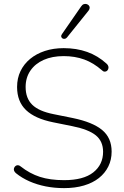

<svg xmlns="http://www.w3.org/2000/svg" viewBox="-20 -961 640 989"><path d="M310 8Q260 8 215 -1Q170 -10 131.5 -27Q93 -44 62 -69Q55 -75 52.5 -82Q50 -89 52.5 -95.5Q55 -102 60 -106Q65 -110 72 -110Q79 -110 86 -104Q133 -67 185.5 -50Q238 -33 310 -33Q410 -33 460.5 -73Q511 -113 511 -179Q511 -233 474 -263.5Q437 -294 353 -311L254 -331Q160 -350 114 -394Q68 -438 68 -513Q68 -558 85.5 -594.5Q103 -631 135 -657.5Q167 -684 211 -698.5Q255 -713 308 -713Q374 -713 429 -693.5Q484 -674 529 -633Q536 -627 538 -619.5Q540 -612 537.5 -605.5Q535 -599 530.5 -595.5Q526 -592 519 -592Q512 -592 505 -599Q462 -637 414 -654.5Q366 -672 308 -672Q249 -672 205 -652.5Q161 -633 136.5 -597Q112 -561 112 -513Q112 -455 146 -421.5Q180 -388 256 -373L355 -353Q457 -332 506 -291.5Q555 -251 555 -180Q555 -138 538 -103.5Q521 -69 489.5 -44Q458 -19 412.5 -5.5Q367 8 310 8ZM325 -768Q320 -762 313.5 -761Q307 -760 302 -763Q297 -766 295.5 -772Q294 -778 299 -785L398 -928Q404 -937 411.5 -939.5Q419 -942 426 -940Q433 -938 437.5 -933Q442 -928 442 -921Q442 -914 436 -906Z"/></svg>

Font: Nunito ExtraLight
Style: Regular
Weight: 200
Designer: Vernon Adams
Foundry: Vernon Adams
Version: Version 3.602;April 4, 2023;FontCreator 14.0.0.2856 64-bit